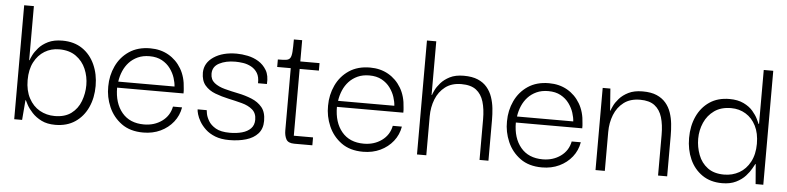

<svg xmlns="http://www.w3.org/2000/svg" viewBox="-39 -749 3874 945"><g transform="rotate(5 1897.5 -276.5)"><path d="M251 10Q211 10 183 -4Q155 -18 136.5 -38Q118 -58 108.5 -75.5Q99 -93 97 -98H95L87 0H48V-563H96V-296H98Q100 -303 108.5 -320.5Q117 -338 134.5 -358Q152 -378 180.5 -392Q209 -406 251 -406Q309 -406 349.5 -378.5Q390 -351 411.5 -303.5Q433 -256 433 -198Q433 -139 411.5 -92Q390 -45 349.5 -17.5Q309 10 251 10ZM245 -33Q295 -33 326.5 -56.5Q358 -80 372.5 -118.5Q387 -157 387 -198Q387 -240 371 -277.5Q355 -315 322 -338.5Q289 -362 239 -362Q199 -362 167 -342.5Q135 -323 116 -286.5Q97 -250 97 -198Q97 -146 117 -108.5Q137 -71 170.5 -52Q204 -33 245 -33Z M686 10Q621 10 578.5 -21Q536 -52 515 -100.5Q494 -149 495 -201Q495 -255 517 -302Q539 -349 581.5 -377.5Q624 -406 685 -406Q736 -406 775.5 -383.5Q815 -361 839 -320.5Q863 -280 866 -224Q867 -219 867 -212Q867 -205 867 -199H539Q539 -122 577.5 -76Q616 -30 686 -30Q737 -30 774.5 -57Q812 -84 821 -130H866Q859 -89 834 -57.5Q809 -26 771 -8Q733 10 686 10ZM542 -229H820Q819 -248 811.5 -271.5Q804 -295 788 -317Q772 -339 746.5 -353Q721 -367 685 -367Q652 -367 627 -355.5Q602 -344 584.5 -325Q567 -306 556.5 -281.5Q546 -257 542 -229Z M1111 10Q1070 10 1041 -1.5Q1012 -13 993 -31Q974 -49 963 -68Q952 -87 947.5 -103Q943 -119 943 -127H988Q988 -126 990.5 -110.5Q993 -95 1004.5 -75Q1016 -55 1041 -40.5Q1066 -26 1111 -26Q1144 -26 1171 -33.5Q1198 -41 1214 -57.5Q1230 -74 1230 -101Q1230 -133 1209.5 -150.5Q1189 -168 1157 -176.5Q1125 -185 1090 -192.5Q1055 -200 1023.5 -212Q992 -224 972.5 -247Q953 -270 953 -310Q954 -358 998 -387.5Q1042 -417 1111 -417Q1137 -417 1166 -411Q1195 -405 1219.5 -390Q1244 -375 1259.5 -349Q1275 -323 1272 -281H1228Q1229 -312 1217.5 -331Q1206 -350 1186.5 -360.5Q1167 -371 1146 -374Q1125 -377 1108 -377Q1061 -377 1028.5 -360Q996 -343 996 -308Q996 -279 1016 -263Q1036 -247 1068 -238.5Q1100 -230 1135 -223Q1170 -216 1202 -203Q1234 -190 1254 -166Q1274 -142 1274 -99Q1274 -60 1252.5 -36Q1231 -12 1194 -1Q1157 10 1111 10Z M1432 0Q1401 0 1391.5 -18Q1382 -36 1382 -61V-377H1426V-39H1521V0ZM1315 -369V-406Q1342 -406 1356 -408Q1370 -410 1376 -419.5Q1382 -429 1383.5 -450.5Q1385 -472 1385 -511H1426V-406H1521V-369Z M1772 10Q1707 10 1664.5 -21Q1622 -52 1601 -100.5Q1580 -149 1581 -201Q1581 -255 1603 -302Q1625 -349 1667.5 -377.5Q1710 -406 1771 -406Q1822 -406 1861.5 -383.5Q1901 -361 1925 -320.5Q1949 -280 1952 -224Q1953 -219 1953 -212Q1953 -205 1953 -199H1625Q1625 -122 1663.5 -76Q1702 -30 1772 -30Q1823 -30 1860.5 -57Q1898 -84 1907 -130H1952Q1945 -89 1920 -57.5Q1895 -26 1857 -8Q1819 10 1772 10ZM1628 -229H1906Q1905 -248 1897.5 -271.5Q1890 -295 1874 -317Q1858 -339 1832.5 -353Q1807 -367 1771 -367Q1738 -367 1713 -355.5Q1688 -344 1670.5 -325Q1653 -306 1642.5 -281.5Q1632 -257 1628 -229Z M2038 0V-563H2084V-298H2086Q2088 -305 2096 -322Q2104 -339 2121 -358.5Q2138 -378 2165.5 -392Q2193 -406 2234 -406Q2276 -406 2304 -394Q2332 -382 2349.5 -361Q2367 -340 2376 -313.5Q2385 -287 2388 -258.5Q2391 -230 2391 -201V0H2347V-201Q2347 -251 2336 -287.5Q2325 -324 2299 -344Q2273 -364 2226 -364Q2178 -364 2146.5 -340Q2115 -316 2099.5 -277Q2084 -238 2084 -192V0Z M2656 10Q2591 10 2548.5 -21Q2506 -52 2485 -100.5Q2464 -149 2465 -201Q2465 -255 2487 -302Q2509 -349 2551.5 -377.5Q2594 -406 2655 -406Q2706 -406 2745.5 -383.5Q2785 -361 2809 -320.5Q2833 -280 2836 -224Q2837 -219 2837 -212Q2837 -205 2837 -199H2509Q2509 -122 2547.5 -76Q2586 -30 2656 -30Q2707 -30 2744.5 -57Q2782 -84 2791 -130H2836Q2829 -89 2804 -57.5Q2779 -26 2741 -8Q2703 10 2656 10ZM2512 -229H2790Q2789 -248 2781.5 -271.5Q2774 -295 2758 -317Q2742 -339 2716.5 -353Q2691 -367 2655 -367Q2622 -367 2597 -355.5Q2572 -344 2554.5 -325Q2537 -306 2526.5 -281.5Q2516 -257 2512 -229Z M2920 0V-406H2958L2966 -298H2968Q2970 -305 2978 -322Q2986 -339 3003 -358.5Q3020 -378 3048 -392Q3076 -406 3118 -406Q3160 -406 3187.5 -394Q3215 -382 3232.5 -361.5Q3250 -341 3259 -314.5Q3268 -288 3271 -259Q3274 -230 3274 -201V0H3229V-201Q3229 -251 3218 -287.5Q3207 -324 3181 -344Q3155 -364 3109 -364Q3060 -364 3028.5 -340Q2997 -316 2981.5 -277Q2966 -238 2966 -192V0Z M3546 10Q3488 10 3447.5 -18Q3407 -46 3386 -93Q3365 -140 3365 -198Q3365 -257 3386.5 -304Q3408 -351 3448.5 -378.5Q3489 -406 3547 -406Q3588 -406 3617 -392Q3646 -378 3663 -358Q3680 -338 3688.5 -320.5Q3697 -303 3700 -296H3702V-563H3749V0H3711L3703 -98H3701Q3698 -93 3688.5 -75.5Q3679 -58 3661 -38Q3643 -18 3614.5 -4Q3586 10 3546 10ZM3552 -33Q3593 -33 3626.5 -52Q3660 -71 3680 -108.5Q3700 -146 3700 -198Q3700 -250 3681.5 -286.5Q3663 -323 3631 -342.5Q3599 -362 3559 -362Q3509 -362 3476 -338.5Q3443 -315 3426.5 -277.5Q3410 -240 3410 -198Q3410 -157 3424.5 -118.5Q3439 -80 3470.5 -56.5Q3502 -33 3552 -33Z"/></g></svg>

Font: Darker Grotesque
Style: Regular
Weight: 400
Designer: Gabriel Lam
Foundry: TypeRant
Version: Version 1.000;gftools[0.9.28]